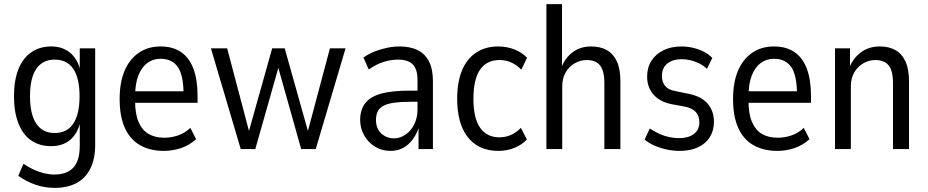

<svg xmlns="http://www.w3.org/2000/svg" viewBox="-20 -725 4512 934"><path d="M245 189Q198 189 152.5 173.5Q107 158 69 130L94 72Q120 89 145 100.5Q170 112 195 118Q220 124 244 124Q306 124 337 90Q368 56 368 -16V-129H370Q356 -73 320 -43.5Q284 -14 229 -14Q172 -14 131.5 -42Q91 -70 69.5 -125Q48 -180 48 -257Q48 -334 69.5 -388Q91 -442 132 -470.5Q173 -499 229 -499Q284 -499 320.5 -469Q357 -439 371 -382H368V-490H443V-20Q443 47 420 94Q397 141 353 165Q309 189 245 189ZM246 -78Q306 -78 336.5 -123.5Q367 -169 367 -257Q367 -345 336.5 -390Q306 -435 246 -435Q187 -435 156.5 -390Q126 -345 126 -257Q126 -169 156.5 -123.5Q187 -78 246 -78Z M777 9Q711 9 662.5 -18Q614 -45 588 -101Q562 -157 562 -244Q562 -323 585.5 -379.5Q609 -436 654 -467.5Q699 -499 761 -499Q821 -499 861 -471.5Q901 -444 921 -390.5Q941 -337 941 -260V-225H622V-281H888L873 -264Q873 -359 845 -399Q817 -439 761 -439Q724 -439 696.5 -418.5Q669 -398 653 -357.5Q637 -317 637 -253V-236Q637 -172 654 -132Q671 -92 702.5 -73.5Q734 -55 780 -55Q812 -55 845.5 -66Q879 -77 906 -103L934 -48Q901 -18 860.5 -4.5Q820 9 777 9Z M1151 0 1006 -490H1085L1197 -66H1185L1304 -490H1365L1484 -66H1472L1585 -490H1661L1516 0H1445L1328 -416H1340L1222 0Z M1880 9Q1837 9 1803.5 -12Q1770 -33 1751 -67.5Q1732 -102 1732 -141Q1732 -192 1757.5 -224Q1783 -256 1835.5 -270Q1888 -284 1970 -284H2022V-230H1978Q1931 -230 1898.5 -225.5Q1866 -221 1846.5 -211Q1827 -201 1818 -184Q1809 -167 1809 -141Q1809 -100 1834.5 -76Q1860 -52 1898 -52Q1926 -52 1952.5 -70Q1979 -88 1995 -120Q2011 -152 2011 -192V-336Q2011 -388 1988 -411.5Q1965 -435 1916 -435Q1882 -435 1846.5 -424Q1811 -413 1774 -387L1748 -445Q1773 -463 1802.5 -474.5Q1832 -486 1863 -492.5Q1894 -499 1924 -499Q1977 -499 2013 -480.5Q2049 -462 2067.5 -425Q2086 -388 2086 -330V0H2016V-107H2018Q2007 -73 1987.5 -46.5Q1968 -20 1941 -5.5Q1914 9 1880 9Z M2404 9Q2341 9 2296 -20.5Q2251 -50 2227.5 -106.5Q2204 -163 2204 -245Q2204 -326 2227.5 -382.5Q2251 -439 2296 -469Q2341 -499 2403 -499Q2446 -499 2482.5 -484.5Q2519 -470 2544 -444L2516 -386Q2495 -408 2468.5 -420.5Q2442 -433 2410 -433Q2348 -433 2315.5 -386.5Q2283 -340 2283 -243Q2283 -149 2316 -103Q2349 -57 2409 -57Q2441 -57 2467.5 -69.5Q2494 -82 2514 -103L2543 -46Q2518 -20 2482 -5.5Q2446 9 2404 9Z M2638 0V-705H2714V-397H2712Q2727 -441 2764.5 -470Q2802 -499 2856 -499Q2900 -499 2931.5 -481.5Q2963 -464 2980.5 -427Q2998 -390 2998 -328V0H2920V-322Q2920 -363 2910 -387.5Q2900 -412 2880.5 -422.5Q2861 -433 2835 -433Q2803 -433 2775.5 -417Q2748 -401 2731.5 -372.5Q2715 -344 2715 -305V0Z M3287 9Q3254 9 3222 2Q3190 -5 3163 -17Q3136 -29 3116 -46L3141 -100Q3165 -84 3188.5 -73.5Q3212 -63 3236 -58Q3260 -53 3284 -53Q3328 -53 3355 -73Q3382 -93 3382 -129Q3382 -162 3364.5 -180.5Q3347 -199 3313 -206L3243 -219Q3188 -231 3158 -266Q3128 -301 3128 -352Q3128 -397 3149 -429.5Q3170 -462 3207.5 -480.5Q3245 -499 3295 -499Q3323 -499 3351 -492.5Q3379 -486 3403 -474Q3427 -462 3445 -443L3419 -390Q3401 -407 3380.5 -417Q3360 -427 3338.5 -432Q3317 -437 3296 -437Q3253 -437 3226.5 -416Q3200 -395 3200 -355Q3200 -326 3215.5 -307Q3231 -288 3265 -282L3333 -268Q3394 -255 3423.5 -219.5Q3453 -184 3453 -132Q3453 -90 3433 -58Q3413 -26 3375.5 -8.5Q3338 9 3287 9Z M3761 9Q3695 9 3646.5 -18Q3598 -45 3572 -101Q3546 -157 3546 -244Q3546 -323 3569.5 -379.5Q3593 -436 3638 -467.5Q3683 -499 3745 -499Q3805 -499 3845 -471.5Q3885 -444 3905 -390.5Q3925 -337 3925 -260V-225H3606V-281H3872L3857 -264Q3857 -359 3829 -399Q3801 -439 3745 -439Q3708 -439 3680.5 -418.5Q3653 -398 3637 -357.5Q3621 -317 3621 -253V-236Q3621 -172 3638 -132Q3655 -92 3686.5 -73.5Q3718 -55 3764 -55Q3796 -55 3829.5 -66Q3863 -77 3890 -103L3918 -48Q3885 -18 3844.5 -4.5Q3804 9 3761 9Z M4042 0V-490H4115V-396H4112Q4129 -441 4167.5 -470Q4206 -499 4260 -499Q4304 -499 4335.5 -481.5Q4367 -464 4384.5 -426.5Q4402 -389 4402 -328V0H4324V-322Q4324 -363 4314 -387.5Q4304 -412 4284.5 -422.5Q4265 -433 4239 -433Q4207 -433 4179.5 -417Q4152 -401 4135.5 -372.5Q4119 -344 4119 -305V0Z"/></svg>

Font: Nunito Sans 10pt Condensed
Style: Regular
Weight: 400
Width: 3
Designer: Vernon Adams
Foundry: Vernon Adams
Version: Version 3.101;gftools[0.9.27]